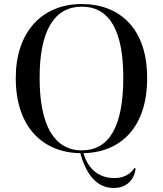

<svg xmlns="http://www.w3.org/2000/svg" viewBox="-20 -743 806 950"><path d="M375 5H390Q402 51 424.5 80.5Q447 110 478 124Q509 138 544 138Q572 138 592 130.5Q612 123 625 111.5Q638 100 645 88L651 91Q648 119 634.5 140.5Q621 162 598 174.5Q575 187 543 187Q480 187 438 139Q396 91 375 5ZM384 -723Q456 -723 515 -700Q574 -677 617.5 -631Q661 -585 684.5 -516.5Q708 -448 708 -356Q708 -266 685 -196.5Q662 -127 619 -80Q576 -33 516.5 -9Q457 15 384 15Q311 15 251 -9.5Q191 -34 148 -81Q105 -128 81.5 -197.5Q58 -267 58 -357Q58 -442 81 -509.5Q104 -577 146.5 -624.5Q189 -672 249.5 -697.5Q310 -723 384 -723ZM384 -710Q334 -710 295 -688Q256 -666 229.5 -622Q203 -578 189.5 -512Q176 -446 176 -358Q176 -269 189.5 -202Q203 -135 229.5 -90Q256 -45 295 -22Q334 1 384 1Q435 1 473.5 -21Q512 -43 538 -88Q564 -133 577 -200.5Q590 -268 590 -359Q590 -447 577 -513Q564 -579 538 -623Q512 -667 473.5 -688.5Q435 -710 384 -710Z"/></svg>

Font: Kalnia
Style: Regular
Weight: 400
Designer: Frida Medrano
Foundry: Frida Medrano
Version: Version 1.105